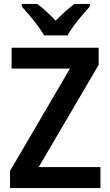

<svg xmlns="http://www.w3.org/2000/svg" viewBox="-20 -957 559 977"><path d="M491 0H31V-87L336 -608H39V-714H482V-627L177 -107H491ZM204 -777Q192 -799 172 -826Q152 -853 130 -879Q108 -905 91 -924V-937H169Q192 -921 215.5 -899Q239 -877 263 -852Q289 -878 311.5 -898.5Q334 -919 359 -937H437V-924Q420 -905 398 -879.5Q376 -854 356 -826.5Q336 -799 323 -777Z"/></svg>

Font: Noto Sans Khmer SemiCondensed SemiBold
Style: Regular
Weight: 600
Width: 4
Designer: Danh Hong and the Monotype Design Team
Foundry: Monotype Imaging Inc.
Version: Version 2.004; ttfautohint (v1.8.4.7-5d5b)